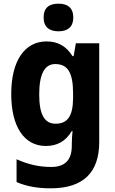

<svg xmlns="http://www.w3.org/2000/svg" viewBox="-20 -783 627 1043"><path d="M298 -763C249 -763 217 -743 217 -688C217 -634 250 -613 298 -613C345 -613 378 -634 378 -688C378 -743 345 -763 298 -763ZM233 -558C114 -558 41 -453 41 -272C41 -94 112 10 229 10C291 10 337 -16 370 -71H374C372 -50 370 -21 370 0V10C370 88 331 124 258 124C192 124 132 110 70 82V206C126 230 184 240 256 240C434 240 519 152 519 -11V-548H392L380 -478H374C340 -532 295 -558 233 -558ZM280 -435C349 -435 377 -387 377 -275V-253C377 -152 347 -111 282 -111C221 -111 193 -162 193 -270C193 -380 222 -435 280 -435Z"/></svg>

Font: Noto Sans Armenian SemiCondensed Medium
Style: Regular
Weight: 500
Width: 4
Designer: Monotype Design Team
Foundry: Monotype Imaging Inc.
Version: Version 2.008